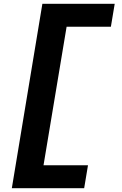

<svg xmlns="http://www.w3.org/2000/svg" viewBox="-20 -843 640 1006"><path d="M42 143 202 -823H581L561 -703H329L208 23H441L421 143Z"/></svg>

Font: Iosevka Curly HvExObl
Style: Regular
Weight: 900
Width: 7
Italic angle: -9°
Monospace: yes
Designer: Belleve Invis
Foundry: Belleve Invis
Version: Version 11.1.0; ttfautohint (v1.8.3)